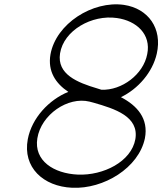

<svg xmlns="http://www.w3.org/2000/svg" viewBox="-20 -854 765 905"><path d="M663 -202C681 -295 627 -356 550 -396C631 -435 699 -513 719 -601C746 -720 679 -814 564 -831C416 -852 244 -742 218 -598C204 -518 242 -461 302 -421C211 -384 130 -298 111 -198C86 -65 184 25 320 31C469 38 634 -63 663 -202ZM263 -602C280 -711 413 -786 531 -769C624 -756 693 -692 674 -599C656 -503 554 -427 458 -431C454 -432 446 -435 439 -437C344 -465 248 -504 263 -602ZM347 -31C234 -36 139 -96 156 -202C174 -314 300 -400 402 -375C408 -373 415 -372 421 -370C522 -341 636 -305 618 -198C599 -92 467 -26 347 -31Z"/></svg>

Font: Nupuram ExtraLight Oblique
Style: Regular
Weight: 200
Designer: Santhosh Thottingal (santhosh.thottingal@gmail.com)
Foundry: SMC
Version: Version 1.000